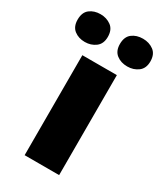

<svg xmlns="http://www.w3.org/2000/svg" viewBox="-230 -843 786 920"><g transform="rotate(30 163.0 -383.5)"><path d="M257.8 0H66.9V-553.2H257.8ZM-38.1 -689.9Q-38.1 -730 -14.2 -748.5Q9.8 -767.1 44.9 -767.1Q78.6 -767.1 103.8 -748.5Q128.9 -730 128.9 -689.9Q128.9 -651.4 103.8 -632.6Q78.6 -613.8 44.9 -613.8Q9.8 -613.8 -14.2 -632.6Q-38.1 -651.4 -38.1 -689.9ZM195.8 -689.9Q195.8 -730 220 -748.5Q244.1 -767.1 279.8 -767.1Q314 -767.1 339.1 -748.5Q364.3 -730 364.3 -689.9Q364.3 -651.4 339.1 -632.6Q314 -613.8 279.8 -613.8Q244.1 -613.8 220 -632.6Q195.8 -651.4 195.8 -689.9Z"/></g></svg>

Font: Open Sans ExtraBold
Style: Regular
Weight: 800
Designer: Monotype Design Team
Foundry: Monotype Imaging Inc.
Version: Version 3.003; ttfautohint (v1.8.4)